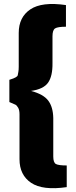

<svg xmlns="http://www.w3.org/2000/svg" viewBox="-20 -794 390 984"><path d="M318 -768V-657Q276 -657 262.5 -648.5Q249 -640 249 -608V-471Q250 -404 226.5 -370.5Q203 -337 139 -328Q203 -311 227.5 -278Q252 -245 253 -189V8Q253 39 266.5 46.5Q280 54 322 54V165Q199 183 139.5 143Q80 103 80 22V-208Q80 -230 73 -242Q66 -254 59 -257.5Q52 -261 28 -271V-385Q45 -391 48.5 -392Q52 -393 61 -398Q70 -403 71 -409Q72 -415 74 -425Q76 -435 76 -452V-625Q76 -706 135.5 -746Q195 -786 318 -768Z"/></svg>

Font: Ezarion Extra Bold
Style: Regular
Weight: 800
Designer: Natanael Gama
Version: Version 1.001;PS 001.001;hotconv 1.0.70;makeotf.lib2.5.58329